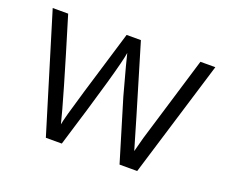

<svg xmlns="http://www.w3.org/2000/svg" viewBox="-86 -602 864 734"><g transform="rotate(20 346.0 -234.5)"><path d="M14.2 -472.2H77.1Q176.3 -147 195.8 -64.9Q198.7 -86.9 236.8 -213.9L314.9 -472.2H373Q479 -119.1 494.1 -64.9L509.8 -124L615.2 -472.2H675.8L530.8 2.9H459L383.8 -246.1Q343.8 -392.1 340.8 -408.2Q333 -351.1 224.1 2.9H159.2Z"/></g></svg>

Font: CMU Bright
Style: Roman
Weight: 500
Version: Version 0.7.0